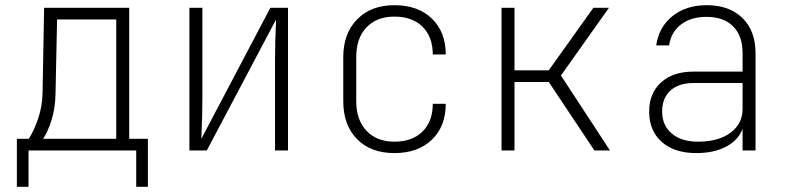

<svg xmlns="http://www.w3.org/2000/svg" viewBox="-20 -580 3040 740"><path d="M45 140V-45H91Q112 -78 127.5 -124.5Q143 -171 144 -220L150 -550H478V-45H550V140H505V0H90V140ZM428 -45V-505H200L194 -220Q193 -164 179 -118.5Q165 -73 146 -45Z M710 0V-550H760V-200Q760 -134 756 -45L1022 -550H1090V0H1040V-350Q1040 -417 1044 -505L777 0Z M1303 -190V-360Q1303 -451 1356.5 -505.5Q1410 -560 1500 -560Q1591 -560 1644.5 -508.5Q1698 -457 1698 -370H1648Q1648 -438 1608.5 -477Q1569 -516 1500 -516Q1432 -516 1392.5 -474.5Q1353 -433 1353 -360V-190Q1353 -118 1392.5 -76Q1432 -34 1500 -34Q1569 -34 1608.5 -73Q1648 -112 1648 -180H1698Q1698 -93 1644.5 -41.5Q1591 10 1500 10Q1409 10 1356 -44Q1303 -98 1303 -190Z M1963 0H1913V-550H1963V-309H2095L2267 -550H2327L2142 -289L2331 0H2271L2095 -264H1963Z M2892 -375V0H2842V-84Q2826 -40 2779 -15Q2732 10 2664 10Q2579 10 2530.5 -33Q2482 -76 2482 -150Q2482 -221 2528 -262.5Q2574 -304 2653 -304H2842V-375Q2842 -442 2805.5 -478.5Q2769 -515 2703 -515Q2643 -515 2604.5 -485.5Q2566 -456 2559 -405H2509Q2520 -477 2572.5 -518.5Q2625 -560 2704 -560Q2791 -560 2841.5 -510.5Q2892 -461 2892 -375ZM2842 -160V-260H2652Q2596 -260 2564 -231Q2532 -202 2532 -150Q2532 -97 2569 -65.5Q2606 -34 2670 -34Q2749 -34 2795.5 -68.5Q2842 -103 2842 -160Z"/></svg>

Font: JetBrains Mono Extra Light
Style: Regular
Weight: 200
Monospace: yes
Designer: Philipp Nurullin, Konstantin Bulenkov
Foundry: JetBrains
Version: 2.002